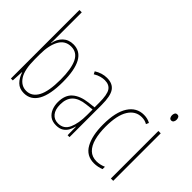

<svg xmlns="http://www.w3.org/2000/svg" viewBox="-113 -1128 1506 1506"><g transform="rotate(45 640.0 -375.0)"><path d="M97 -481Q97 -465 97 -448Q97 -431 96 -418H98Q107 -471 141.5 -504Q176 -537 229 -537Q305 -537 342 -469Q379 -401 379 -269Q379 -130 339.5 -60Q300 10 224 10Q174 10 144 -20Q114 -50 99 -97H97L92 0H71V-760H97ZM229 -512Q162 -512 129.5 -452.5Q97 -393 97 -294V-239Q97 -122 132.5 -69Q168 -16 224 -16Q286 -16 319.5 -77.5Q353 -139 353 -269Q353 -389 323.5 -450.5Q294 -512 229 -512Z M601 -537Q664 -537 692.5 -496.5Q721 -456 721 -358V0H700L699 -93H697Q691 -68 678.5 -44.5Q666 -21 642.5 -5.5Q619 10 581 10Q539 10 513 -9.5Q487 -29 474.5 -61Q462 -93 462 -129Q462 -208 507 -247.5Q552 -287 634 -297L695 -304V-355Q695 -445 673 -478.5Q651 -512 601 -512Q583 -512 559 -506Q535 -500 507 -483L496 -505Q547 -537 601 -537ZM633 -274Q559 -266 523.5 -230.5Q488 -195 488 -129Q488 -73 513 -42.5Q538 -12 581 -12Q644 -12 670 -70Q696 -128 696 -220V-281Z M1002 10Q917 10 877 -62Q837 -134 837 -256Q837 -394 883.5 -465.5Q930 -537 1011 -537Q1052 -537 1083 -519L1073 -496Q1047 -512 1012 -512Q943 -512 903 -448.5Q863 -385 863 -257Q863 -186 877.5 -131Q892 -76 923.5 -45.5Q955 -15 1005 -15Q1043 -15 1082 -32V-6Q1066 1 1044 5.5Q1022 10 1002 10Z M1194 -724Q1208 -724 1213.5 -713.5Q1219 -703 1219 -691Q1219 -675 1212 -665.5Q1205 -656 1193 -656Q1180 -656 1174 -666.5Q1168 -677 1168 -690Q1168 -702 1173.5 -713Q1179 -724 1194 -724ZM1206 -527V0H1180V-527Z"/></g></svg>

Font: Noto Sans Sinhala UI ExtraCondensed Thin
Style: Regular
Weight: 100
Width: 2
Designer: Jelle Bosma - Monotype Design Team
Foundry: Monotype Imaging Inc.
Version: Version 2.006; ttfautohint (v1.8.4.7-5d5b)